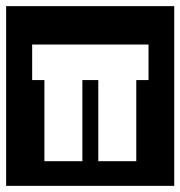

<svg xmlns="http://www.w3.org/2000/svg" viewBox="-40 -606 589 627"><path d="M105 -344.5V-79.5Q105 -79.5 105 -79.5Q105 -79.5 105 -79.5Q105 -79.5 105 -79.5H229Q229 -79.5 229 -79.5Q229 -79.5 229 -79.5Q229 -79.5 229 -79.5Q229 -133.5 229 -178Q229 -222.5 229 -262.8Q229 -303 229 -344.5Q229 -344.5 229 -344.5Q229 -344.5 229 -344.5Q236 -344.5 243 -344.5Q250 -344.5 256 -344.5Q261.5 -344.5 268.8 -344.5Q276 -344.5 281 -344.5Q281 -344.5 281 -344.5Q281 -344.5 281 -344.5Q281 -297.5 281 -256.5Q281 -215.5 281 -173.2Q281 -131 281 -79.5Q281 -79.5 281 -79.5Q281 -79.5 281 -79.5Q281 -79.5 281 -79.5H405Q405 -79.5 405 -79.5Q405 -79.5 405 -79.5Q405 -79.5 405 -79.5V-344.5H445Q445 -344.5 445 -344.5Q445 -344.5 445 -344.5V-460.5Q445 -460.5 445 -460.5Q445 -460.5 445 -460.5H65Q65 -460.5 65 -460.5Q65 -460.5 65 -460.5V-344.5Q65 -344.5 65 -344.5Q65 -344.5 65 -344.5ZM-20 1Q-20 1 -20 1Q-20 1 -20 1Q-20 1 -20 1Q-20 1 -20 1Q-20 1 -20 1Q-20 1 -20 1Q-20 1 -20 1Q-20 1 -20 1Q-20 1 -20 -30.8Q-20 -62.5 -20 -115Q-20 -167.5 -20 -230Q-20 -292.5 -20 -355Q-20 -417.5 -20 -470Q-20 -522.5 -20 -554.2Q-20 -586 -20 -586Q-20 -586 -20 -586Q-20 -586 -20 -586Q-20 -586 -20 -586Q-20 -586 -20 -586Q-20 -586 -20 -586Q-20 -586 -20 -586Q-20 -586 -20 -586Q-20 -586 -20 -586Q5 -586 35.2 -586Q65.5 -586 97 -586Q128.5 -586 157.5 -586Q186.5 -586 209.8 -586Q233 -586 246.5 -586Q260 -586 260 -586Q260 -586 260 -586Q260 -586 260 -586Q260 -586 260 -586Q260 -586 260 -586Q260 -586 260 -586Q260 -586 260 -586Q260 -586 273 -586Q286 -586 308 -586Q330 -586 358 -586Q386 -586 416.2 -586Q446.5 -586 475.8 -586Q505 -586 529 -586Q529 -586 529 -586Q529 -586 529 -586Q529 -586 529 -586Q529 -586 529 -586Q529 -586 529 -586Q529 -586 529 -586Q529 -586 529 -586Q529 -586 529 -586Q529 -586 529 -554.2Q529 -522.5 529 -470Q529 -417.5 529 -355Q529 -292.5 529 -230Q529 -167.5 529 -115Q529 -62.5 529 -30.8Q529 1 529 1Q529 1 529 1Q529 1 529 1Q529 1 529 1Q529 1 529 1Q529 1 529 1Q529 1 529 1Q529 1 529 1Q529 1 529 1Q505 1 476 1Q447 1 416.8 1Q386.5 1 358.5 1Q330.5 1 308.2 1Q286 1 273 1Q260 1 260 1Q260 1 260 1Q260 1 260 1Q260 1 260 1Q260 1 260 1Q260 1 260 1Q260 1 260 1Q260 1 246.5 1Q233 1 210 1Q187 1 158.2 1Q129.5 1 98 1Q66.5 1 36 1Q5.5 1 -20 1Z"/></svg>

Font: Honk
Style: Regular
Weight: 400
Designer: Noopur Datye & Yesha Goshar
Foundry: Ek Type
Version: Version 1.000